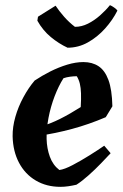

<svg xmlns="http://www.w3.org/2000/svg" viewBox="-20 -712 475 744"><path d="M214.2 12Q160.2 12 118.7 -12.5Q77.2 -37 53.8 -81.1Q30.3 -125.3 28.9 -183.9Q28.4 -220 39.5 -259.1Q50.6 -298.3 70.6 -335.1Q90.5 -372 114.3 -399.9Q142.9 -418.9 174.9 -435.1Q207 -451.2 240.3 -461.4Q273.7 -471.5 303.4 -471.5Q337.3 -471.5 361.8 -455.5Q386.2 -439.5 400.1 -402.4Q414 -365.3 415.5 -300.1L389.8 -257.9Q324.2 -229.9 259.5 -212.5Q194.9 -195 133.1 -186.3L133.5 -220Q175.6 -232.7 213.1 -251.5Q250.6 -270.3 292.8 -297.1Q294.7 -328.8 293.9 -350.4Q293.2 -372.1 289.4 -387.6Q285.7 -403.1 277.6 -416.6Q265.6 -416.6 251.8 -414.8Q237.9 -413 226 -408.9Q207.3 -379.7 191.7 -339.2Q176.2 -298.6 167.9 -255.2Q159.7 -211.8 160.6 -173.4Q161.6 -136.4 173.3 -104.4Q185 -72.4 210.1 -53.2Q230 -55.8 261.7 -72.5Q293.4 -89.1 326.7 -110Q360.1 -130.9 383.9 -147.4L408.7 -118.3Q394.3 -102.8 371.5 -79.1Q348.7 -55.4 323.2 -32.7Q297.7 -9.9 276.2 3.8Q260.6 7.4 245 9.7Q229.4 12 214.2 12ZM241.9 -527.1Q208.1 -542.7 177 -568.4Q145.9 -594.1 124.8 -631.8L127.2 -647.2L195.4 -689.9Q209.3 -669 228.4 -647.2Q247.6 -625.4 270.4 -608Q296.3 -608 320.8 -620.3Q345.4 -632.6 367.5 -652.1Q389.6 -671.6 406 -692Q412.8 -689.6 422.5 -682.7Q432.2 -675.9 435 -671Q416.6 -634.3 387 -601.3Q357.3 -568.3 320.5 -547.7Q283.7 -527.1 241.9 -527.1Z"/></svg>

Font: Labrada
Style: Italic
Weight: 400
Italic angle: -7°
Designer: Mercedes Jáuregui
Foundry: Omnibus-Type Team
Version: Version 1.000